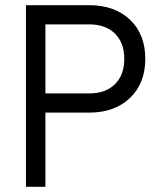

<svg xmlns="http://www.w3.org/2000/svg" viewBox="-20 -720 630 740"><path d="M459 -493Q459 -555 423 -590.5Q387 -626 324 -626H123V-700H324Q422 -700 481 -644Q540 -588 540 -493ZM80 0V-700H155V0ZM123 -286V-360H324Q387 -360 423 -395.5Q459 -431 459 -493H540Q540 -399 481 -342.5Q422 -286 324 -286Z"/></svg>

Font: Fustat
Style: Regular
Weight: 400
Designer: Mohamed Gaber, Khaled Hosny, Laura Garcia Mut
Foundry: Kief Type Foundry, Alif Type Foundry, Hard Type Foundry
Version: Version 1.007